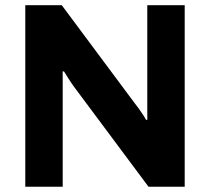

<svg xmlns="http://www.w3.org/2000/svg" viewBox="-20 -706 794 726"><path d="M75.6 0V-686.4H213.5L489.3 -315.8Q495.2 -308.9 503.9 -296.6Q512.7 -284.2 520.7 -272.2Q528.8 -260.1 532.1 -252.8L537.1 -253.2Q536.9 -270.3 536.9 -286.4Q536.9 -302.6 536.9 -315.8V-686.4H678.4V0H541.5L259 -379.1Q249 -392.8 238.2 -410.1Q227.4 -427.4 221.9 -436.1L216.9 -435.7Q217.1 -421.4 217.1 -406.7Q217.1 -392 217.1 -379.1V0Z"/></svg>

Font: Archivo Variable SemiBold
Style: Regular
Weight: 600
Designer: Hector Gatti
Foundry: Omnibus-Type
Version: Version 2.001